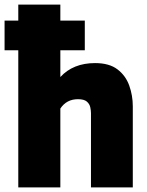

<svg xmlns="http://www.w3.org/2000/svg" viewBox="-30 -820 645 840"><path d="M551 0H368V-325Q368 -336 365 -350.5Q362 -365 350 -375.5Q338 -386 311 -386Q261 -386 234 -345V0H50V-600H-10V-730H50V-800H234V-730H341V-600H234V-483Q290 -544 386 -544Q448 -544 484 -516.5Q520 -489 535.5 -445.5Q551 -402 551 -355Z"/></svg>

Font: Tanohe Sans ExtraBold
Style: Regular
Weight: 800
Designer: Village Type and Design LLC & Cristiano Sobral
Foundry: Cooper Hewitt Smithsonian Design Museum
Version: Version 1.00;September 29, 2021;FontCreator 13.0.0.2655 64-b